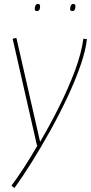

<svg xmlns="http://www.w3.org/2000/svg" viewBox="-20 -732 460 972"><path d="M402 -536 420 -534Q414 -477 387.5 -400.5Q361 -324 321 -239Q281 -154 234 -69.5Q187 15 140 90Q93 165 53 220L38 208Q67 169 101 117Q135 65 170 4H167L44 -536L63 -540L183 -14Q233 -99 279 -191Q325 -283 358.5 -372Q392 -461 402 -536ZM346 -676Q335 -676 335 -686Q335 -697 339 -704.5Q343 -712 351 -712Q362 -712 362 -700Q362 -676 346 -676ZM167 -676Q156 -676 156 -686Q156 -696 159.5 -704Q163 -712 172 -712Q183 -712 183 -700Q183 -676 167 -676Z"/></svg>

Font: Georama Thin
Style: Italic
Weight: 100
Italic angle: -9°
Designer: Jean-Baptiste Levee
Foundry: Production Type
Version: Version 1.000